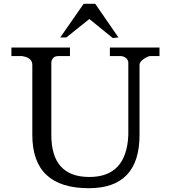

<svg xmlns="http://www.w3.org/2000/svg" viewBox="-20 -990 899 1010"><path d="M573 -790 603 -793 481 -970H420L297 -793H329L450 -890ZM95 -695Q150 -687 150 -649V-280Q150 0 447 0Q714 0 714 -280V-649Q714 -664 735 -679Q755 -693 769 -695H819V-740H558V-695H618Q636 -692 646 -682Q655 -671 655 -661V-280Q646 -59 450 -59Q250 -59 250 -280V-662Q250 -672 259 -684Q267 -695 288 -695H348V-740H40V-695Z"/></svg>

Font: Sawarabi Mincho
Style: Regular
Weight: 400
Version: Version 1.082; ttfautohint (v1.8.4.7-5d5b)